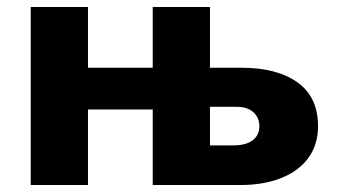

<svg xmlns="http://www.w3.org/2000/svg" viewBox="-20 -530 964 550"><path d="M68 0V-510H232V0ZM417.5 0V-510H581.5V-113.5H649Q684.5 -113.5 703.8 -128.2Q723 -143 723 -168.5Q723 -193 706 -208.5Q689 -224 657.5 -224H523L474.5 -216.5H179V-336H671Q773.5 -336 832.2 -294Q891 -252 891 -168.5Q891 -116 863.8 -78.2Q836.5 -40.5 786.2 -20.2Q736 0 668.5 0Z"/></svg>

Font: Geologica Cursive
Style: Bold
Weight: 700
Designer: Sindre Bremnes, Frode Helland
Foundry: Monokrom Skriftforlag AS
Version: Version 1.010;gftools[0.9.28]